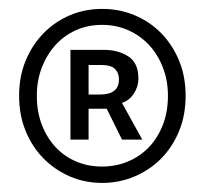

<svg xmlns="http://www.w3.org/2000/svg" viewBox="-20 -720 455 427"><path d="M207.2 -313.2Q168.8 -313.2 135.5 -327.6Q102.2 -342 77 -367.4Q51.8 -392.8 37.2 -428.3Q22.5 -463.8 22.5 -507Q22.5 -550.1 37.2 -585.4Q51.8 -620.6 77 -646.3Q102.2 -671.9 135.5 -686.1Q168.8 -700.2 207.2 -700.2Q245.6 -700.2 279.4 -686.1Q313.2 -671.9 338.4 -646.3Q363.5 -620.6 378.2 -585.4Q392.8 -550.1 392.8 -507Q392.8 -463.8 378.2 -428.3Q363.5 -392.8 338.4 -367.4Q313.2 -342 279.4 -327.6Q245.6 -313.2 207.2 -313.2ZM207.2 -349.6Q237.9 -349.6 264.7 -360.9Q291.6 -372.2 311.3 -392.8Q330.9 -413.4 342.2 -442.4Q353.5 -471.5 353.5 -507Q353.5 -541 342.2 -570Q330.9 -599 311.3 -620.1Q291.6 -641.2 264.7 -653Q237.9 -664.7 207.2 -664.7Q175.5 -664.7 149.2 -653Q122.8 -641.2 103.6 -620.1Q84.4 -599 73.1 -570Q61.9 -541 61.9 -507Q61.9 -471.5 73.1 -442.4Q84.4 -413.4 103.6 -392.8Q122.8 -372.2 149.2 -360.9Q175.5 -349.6 207.2 -349.6ZM136.7 -609.1H211Q242.7 -609.1 265.2 -594.7Q287.8 -580.3 287.8 -545.3Q287.8 -527.6 277.9 -512.2Q268.1 -496.9 251.3 -491.1L296.4 -409.6H251.3L217.3 -478.2H177V-409.6H136.7ZM202.4 -509.8Q244.6 -509.8 244.6 -543.4Q244.6 -557.8 235.7 -566.7Q226.9 -575.5 204.3 -575.5H177V-509.8Z"/></svg>

Font: Namteng
Style: Regular
Weight: 400
Designer: Khon Soe Zaw Thu
Foundry: MPUA
Version: Version 1.03 June 17, 2016